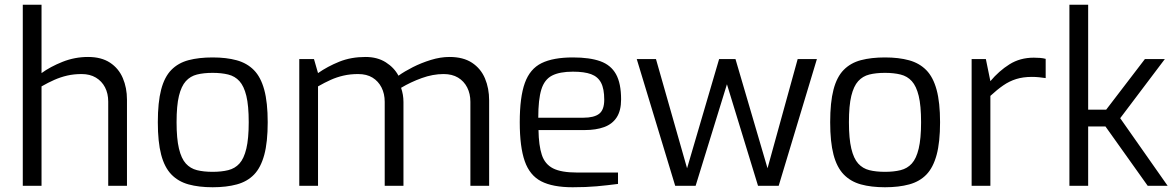

<svg xmlns="http://www.w3.org/2000/svg" viewBox="-20 -783 4956 809"><path d="M76 0V-763H155V-475Q192 -502 243.5 -522.5Q295 -543 351 -543Q407 -543 443.5 -519Q480 -495 497.5 -454Q515 -413 515 -363V0H436V-355Q436 -389 422.5 -415Q409 -441 384 -456Q359 -471 324 -471Q291 -471 263 -464.5Q235 -458 209 -446.5Q183 -435 155 -419V0Z M876 6Q818 6 774.5 -6Q731 -18 702 -48Q673 -78 659 -131.5Q645 -185 645 -268Q645 -352 659 -405.5Q673 -459 702 -488.5Q731 -518 774.5 -529.5Q818 -541 876 -541Q934 -541 977.5 -529Q1021 -517 1050 -487.5Q1079 -458 1093.5 -404.5Q1108 -351 1108 -268Q1108 -184 1093.5 -130.5Q1079 -77 1050.5 -47.5Q1022 -18 978 -6Q934 6 876 6ZM876 -59Q913 -59 941.5 -66Q970 -73 989 -94Q1008 -115 1018 -157Q1028 -199 1028 -268Q1028 -338 1018 -379Q1008 -420 989 -441Q970 -462 941.5 -469Q913 -476 876 -476Q838 -476 810 -469Q782 -462 763 -441Q744 -420 734 -379Q724 -338 724 -268Q724 -199 734 -157Q744 -115 763 -94Q782 -73 810 -66Q838 -59 876 -59Z M1241 0V-534H1303L1320 -475Q1360 -503 1409.5 -523Q1459 -543 1520 -543Q1570 -543 1605.5 -520.5Q1641 -498 1659 -464Q1684 -482 1719.5 -500Q1755 -518 1795.5 -530.5Q1836 -543 1874 -543Q1932 -543 1969 -518.5Q2006 -494 2023.5 -452.5Q2041 -411 2041 -360V0H1962V-354Q1962 -388 1948.5 -414.5Q1935 -441 1910 -456Q1885 -471 1849 -471Q1804 -471 1757 -454Q1710 -437 1670 -413Q1675 -398 1677.5 -383.5Q1680 -369 1680 -353V0H1601V-354Q1601 -388 1587.5 -414.5Q1574 -441 1549.5 -456Q1525 -471 1489 -471Q1456 -471 1427.5 -464.5Q1399 -458 1373.5 -446.5Q1348 -435 1320 -419V0Z M2393 6Q2309 6 2260.5 -19Q2212 -44 2191 -104Q2170 -164 2170 -268Q2170 -374 2191.5 -433.5Q2213 -493 2262 -517Q2311 -541 2394 -541Q2465 -541 2509.5 -525Q2554 -509 2575.5 -470.5Q2597 -432 2597 -364Q2597 -317 2578.5 -288.5Q2560 -260 2525.5 -247.5Q2491 -235 2444 -235H2249Q2250 -170 2263 -130.5Q2276 -91 2310.5 -73.5Q2345 -56 2412 -56H2584V-8Q2538 -2 2494 2Q2450 6 2393 6ZM2248 -287H2438Q2483 -287 2504.5 -303.5Q2526 -320 2526 -363Q2526 -409 2512.5 -434.5Q2499 -460 2470.5 -470.5Q2442 -481 2394 -481Q2338 -481 2306 -464.5Q2274 -448 2261 -406Q2248 -364 2248 -287Z M2825 0 2663 -534H2744L2875 -74L3010 -534H3079L3214 -74L3341 -534H3422L3261 0H3174L3043 -428L2911 0Z M3709 6Q3651 6 3607.5 -6Q3564 -18 3535 -48Q3506 -78 3492 -131.5Q3478 -185 3478 -268Q3478 -352 3492 -405.5Q3506 -459 3535 -488.5Q3564 -518 3607.5 -529.5Q3651 -541 3709 -541Q3767 -541 3810.5 -529Q3854 -517 3883 -487.5Q3912 -458 3926.5 -404.5Q3941 -351 3941 -268Q3941 -184 3926.5 -130.5Q3912 -77 3883.5 -47.5Q3855 -18 3811 -6Q3767 6 3709 6ZM3709 -59Q3746 -59 3774.5 -66Q3803 -73 3822 -94Q3841 -115 3851 -157Q3861 -199 3861 -268Q3861 -338 3851 -379Q3841 -420 3822 -441Q3803 -462 3774.5 -469Q3746 -476 3709 -476Q3671 -476 3643 -469Q3615 -462 3596 -441Q3577 -420 3567 -379Q3557 -338 3557 -268Q3557 -199 3567 -157Q3577 -115 3596 -94Q3615 -73 3643 -66Q3671 -59 3709 -59Z M4074 0V-534H4134L4153 -441Q4189 -484 4233.5 -512Q4278 -540 4336 -540Q4350 -540 4362.5 -539Q4375 -538 4386 -535V-454Q4373 -456 4358 -457.5Q4343 -459 4328 -459Q4291 -459 4262 -450Q4233 -441 4207 -423Q4181 -405 4153 -379V0Z M4486 0V-763H4565V-321H4641L4804 -534H4888L4700 -285L4900 0H4816L4638 -250H4565V0Z"/></svg>

Font: Exo Thin
Style: Regular
Weight: 400
Version: Version 2.000